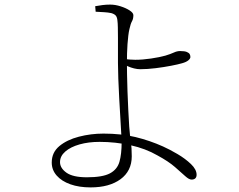

<svg xmlns="http://www.w3.org/2000/svg" viewBox="-20 -784 1040 835"><path d="M374 31Q324 31 286 17.5Q248 4 226.5 -20.5Q205 -45 205 -77Q205 -121 238 -148.5Q271 -176 323 -189.5Q375 -203 430 -203Q507 -203 569 -188Q631 -173 689 -147Q718 -134 752 -114Q786 -94 810.5 -70.5Q835 -47 835 -24Q835 -14 829.5 -8.5Q824 -3 813 -3Q802 -3 785.5 -18Q769 -33 741 -57.5Q713 -82 665 -108Q613 -138 547.5 -152.5Q482 -167 413 -167Q365 -167 326 -156Q287 -145 264 -125Q241 -105 241 -79Q241 -53 269 -33Q297 -13 358 -13Q426 -13 458 -30Q490 -47 499.5 -80.5Q509 -114 509 -165Q509 -171 507.5 -199.5Q506 -228 503.5 -269Q501 -310 498.5 -355.5Q496 -401 494.5 -442Q493 -483 493 -510Q493 -536 493 -565Q493 -594 493 -620Q493 -646 492.5 -665.5Q492 -685 491 -691Q490 -708 484 -715.5Q478 -723 464 -727Q450 -730 432.5 -731Q415 -732 396 -733L394 -757Q410 -760 426 -762Q442 -764 459 -764Q481 -764 504.5 -756.5Q528 -749 544 -738.5Q560 -728 560 -718Q560 -702 554 -691.5Q548 -681 543 -658Q540 -646 538 -629Q536 -612 534.5 -592Q533 -572 532.5 -551.5Q532 -531 532 -511Q532 -494 532.5 -460.5Q533 -427 534.5 -385.5Q536 -344 538 -304Q540 -264 542 -233Q545 -195 549 -168.5Q553 -142 553 -104Q553 -72 540.5 -47Q528 -22 504 -4.5Q480 13 447.5 22Q415 31 374 31ZM590 -483Q577 -483 563 -486.5Q549 -490 536.5 -495.5Q524 -501 515 -506V-528Q529 -526 544.5 -525Q560 -524 568 -524Q600 -524 637 -529.5Q674 -535 699 -542Q722 -549 736 -555.5Q750 -562 763 -562Q783 -562 792.5 -558Q802 -554 805 -548.5Q808 -543 808 -536Q808 -529 799 -521.5Q790 -514 772 -509Q755 -504 724 -498Q693 -492 657 -487.5Q621 -483 590 -483Z"/></svg>

Font: Noto Serif KR ExtraLight
Style: Regular
Weight: 200
Designer: Ryoko NISHIZUKA 西塚涼子 (kana & ideographs); Frank Grießhammer (Latin, Greek & Cyrillic); Wenlong ZHANG 张文龙 (bopomofo); San
Foundry: Adobe
Version: Version 2.002-H1;hotconv 1.1.0;makeotfexe 2.6.0